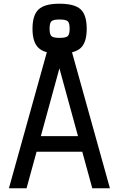

<svg xmlns="http://www.w3.org/2000/svg" viewBox="-20 -1014 640 1034"><path d="M28 0 251 -800H349L572 0H477L300 -646L123 0ZM130 -197 152 -281H448L470 -197ZM300 -725Q221 -725 188 -755.5Q155 -786 155 -859Q155 -933 188 -963.5Q221 -994 300 -994Q381 -994 414 -964Q447 -934 447 -859Q447 -785 414 -755Q381 -725 300 -725ZM300 -810Q335 -810 345 -819.5Q355 -829 355 -859Q355 -890 345 -899.5Q335 -909 300 -909Q267 -909 257 -899.5Q247 -890 247 -859Q247 -829 257 -819.5Q267 -810 300 -810Z"/></svg>

Font: Victor Mono SemiBold
Style: Regular
Weight: 600
Monospace: yes
Designer: Rune Bjørnerås
Version: Version 1.561;gftools[0.9.30]